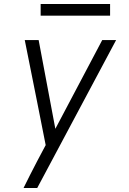

<svg xmlns="http://www.w3.org/2000/svg" viewBox="-20 -719 640 954"><path d="M97 215Q113 182 130 149Q147 116 164 83L207 2L165 -210L103 -520H172L255 -79L488 -520H557L165 215ZM182 -641V-699H527V-641Z"/></svg>

Font: Iosevka Aile Light
Style: Italic
Weight: 300
Italic angle: -9°
Designer: Belleve Invis
Foundry: Belleve Invis
Version: Version 31.1.0; ttfautohint (v1.8.4)